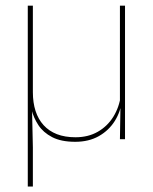

<svg xmlns="http://www.w3.org/2000/svg" viewBox="-20 -506 556 698"><path d="M434.5 -485.5V0H416L418 -127H416V-485.5ZM99.5 -170.5Q99.5 -133 109.2 -102.8Q119 -72.5 138.5 -51Q158 -29.5 187 -18.2Q216 -7 254.5 -7Q300.5 -7 335.2 -26.8Q370 -46.5 391.8 -81.2Q413.5 -116 419.5 -160.5L428.5 -141.5H423Q419 -101 397.5 -66.5Q376 -32 339.5 -11.2Q303 9.5 253.5 9.5Q202 9.5 169.5 -7.5Q137 -24.5 119.5 -51.2Q102 -78 95 -107L96.5 -106.5L99.5 30V172H81V-485.5H99.5Z"/></svg>

Font: Anek Gurmukhi Thin
Style: Regular
Weight: 250
Designer: Sarang Kulkarni (Gurmukhi), Yesha Goshar (Latin)
Foundry: Ek Type
Version: Version 1.003